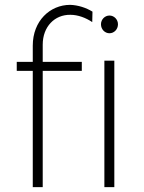

<svg xmlns="http://www.w3.org/2000/svg" viewBox="-20 -771 595 791"><path d="M115 -583V-516H49V-479H115V0H156V-479H317V-516H156V-587C156 -661 205 -711 270 -710C301 -710 333 -698 360 -680L361 -723C335 -739 302 -750 269 -751C186 -751 115 -685 115 -583ZM431 -707C412 -707 396 -691 396 -671C396 -650 412 -634 431 -634C450 -634 466 -650 466 -671C466 -691 450 -707 431 -707ZM410 0H451V-521H410Z"/></svg>

Font: Montserrat ExtraLight
Style: Regular
Weight: 250
Designer: Julieta Ulanovsky
Foundry: Julieta Ulanovsky
Version: Version 4.000